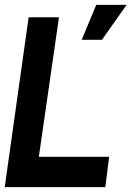

<svg xmlns="http://www.w3.org/2000/svg" viewBox="-30 -771 575 791"><path d="M-10.5 0 88 -700H213L130 -125H419.5L404 0ZM306.5 -607 366.5 -751H491.5L390 -607Z"/></svg>

Font: Urbanist
Style: Bold Italic
Weight: 700
Italic angle: -8°
Designer: Corey Hu
Foundry: Corey Hu
Version: Version 1.330; ttfautohint (v1.8.4.7-5d5b)